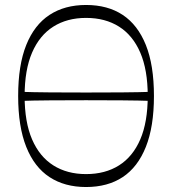

<svg xmlns="http://www.w3.org/2000/svg" viewBox="-20 -736 721 772"><path d="M57 -330V-367Q112 -365 182.5 -364.5Q253 -364 326 -364Q400 -364 469.5 -364.5Q539 -365 596 -367V-330Q539 -332 469.5 -332.5Q400 -333 326 -333Q253 -333 182.5 -332.5Q112 -332 57 -330ZM326 16Q240 16 179 -24Q118 -64 85.5 -145.5Q53 -227 53 -350Q53 -474 85.5 -555Q118 -636 179 -676Q240 -716 326 -716Q413 -716 473.5 -676Q534 -636 566.5 -555Q599 -474 599 -350Q599 -227 566.5 -145.5Q534 -64 473.5 -24Q413 16 326 16ZM326 -36Q403 -36 458.5 -71Q514 -106 544 -175.5Q574 -245 574 -350Q574 -455 544 -524.5Q514 -594 458.5 -629Q403 -664 326 -664Q250 -664 194.5 -629Q139 -594 109 -524.5Q79 -455 79 -350Q79 -245 109 -175.5Q139 -106 194.5 -71Q250 -36 326 -36Z"/></svg>

Font: Ojuju Light
Style: Regular
Weight: 300
Designer: Chisaokwu Joboson, Mirko Velimirovic
Foundry: Udi Foundry
Version: Version 1.000